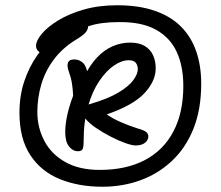

<svg xmlns="http://www.w3.org/2000/svg" viewBox="-20 -877 839 730"><path d="M369 -167Q279 -167 207.5 -196Q136 -225 95 -287.5Q54 -350 54 -448Q54 -514 72.5 -568.5Q91 -623 120.5 -665Q150 -707 183 -735.5Q216 -764 246.5 -778.5Q277 -793 296 -793Q306 -793 310.5 -790Q315 -787 315 -777Q315 -764 304.5 -752.5Q294 -741 267 -725Q217 -694 184.5 -650.5Q152 -607 137 -556Q122 -505 122 -451Q122 -392 148.5 -341.5Q175 -291 228 -261Q281 -231 359 -231Q460 -231 531 -268.5Q602 -306 639.5 -377.5Q677 -449 677 -550Q677 -625 652 -679.5Q627 -734 573 -764Q519 -794 432 -793Q363 -793 317 -777.5Q271 -762 238 -738Q205 -714 173 -688Q165 -682 158 -678.5Q151 -675 143 -675Q133 -675 125 -683Q117 -691 117 -703Q117 -722 138.5 -748Q160 -774 200.5 -799Q241 -824 298 -840.5Q355 -857 425 -857Q508 -857 568.5 -836Q629 -815 668 -776Q707 -737 726 -682Q745 -627 745 -559Q745 -461 715.5 -387.5Q686 -314 633.5 -265Q581 -216 513.5 -191.5Q446 -167 369 -167ZM276 -302Q257 -302 242.5 -320Q228 -338 228 -375Q228 -402 235 -436Q242 -470 258 -513Q257 -539 253.5 -560.5Q250 -582 240 -610Q234 -629 239 -640Q244 -651 262 -651Q282 -651 296 -637.5Q310 -624 314 -590L301 -587Q322 -630 349 -658.5Q376 -687 408 -701Q440 -715 475 -715Q509 -715 530.5 -702Q552 -689 562 -667Q572 -645 572 -617Q572 -569 529.5 -523Q487 -477 386 -442Q407 -427 437.5 -413.5Q468 -400 502 -389Q525 -383 534.5 -376Q544 -369 544 -359Q544 -349 538 -341Q532 -333 521.5 -328.5Q511 -324 495 -324Q482 -324 456.5 -333Q431 -342 401 -357.5Q371 -373 344.5 -391Q318 -409 304 -427Q298 -436 297.5 -447.5Q297 -459 303 -468.5Q309 -478 321 -481Q390 -501 430 -525Q470 -549 487 -572.5Q504 -596 504 -614Q504 -628 496.5 -638Q489 -648 469 -648Q443 -648 413.5 -628Q384 -608 357.5 -569Q331 -530 314.5 -472.5Q298 -415 298 -341Q298 -316 293.5 -309Q289 -302 276 -302Z"/></svg>

Font: Shantell Sans Light
Style: Regular
Weight: 300
Designer: Stephen Nixon, Anya Danilova, Shantell Martin
Foundry: Arrow Type
Version: Version 1.011;[c5ecc13dd]